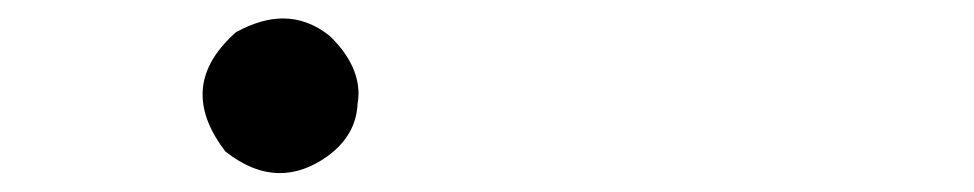

<svg xmlns="http://www.w3.org/2000/svg" viewBox="-20 -404 1040 205"><path d="M282.2 -384.3Q258.8 -384.3 231.9 -369.6Q196.3 -337.9 196.3 -303.2Q196.3 -273.9 220.7 -242.2Q250 -219.2 278.8 -219.2Q304.2 -219.2 329.1 -236.8Q360.4 -259.3 361.8 -293.5Q362.8 -298.8 362.8 -303.7Q362.8 -335.9 332 -365.7Q308.6 -384.3 282.2 -384.3Z"/></svg>

Font: Bakudai
Style: Light
Weight: 300
Version: Version 1.48